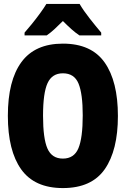

<svg xmlns="http://www.w3.org/2000/svg" viewBox="-20 -947 640 977"><path d="M300 10Q156 10 88 -85Q20 -180 20 -358Q20 -537 89 -631Q158 -725 300 -725Q445 -725 512.5 -629Q580 -533 580 -357Q580 -182 513 -86Q446 10 300 10ZM300 -140Q357 -140 379 -192.5Q401 -245 401 -360Q401 -470 379.5 -522Q358 -574 300 -574Q245 -574 222 -524Q199 -474 199 -358Q199 -242 221.5 -191Q244 -140 300 -140ZM105 -781Q121 -799 142.5 -825.5Q164 -852 184 -879.5Q204 -907 216 -927H385Q405 -893 436 -853.5Q467 -814 495 -781V-767H384Q363 -781 343 -799Q323 -817 300 -840Q276 -816 257 -798.5Q238 -781 218 -767H105Z"/></svg>

Font: Noto Sans Mono Black
Style: Regular
Weight: 900
Designer: Monotype Design Team
Foundry: Monotype Imaging Inc.
Version: Version 2.014